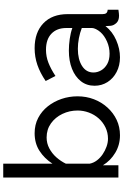

<svg xmlns="http://www.w3.org/2000/svg" viewBox="198 -968 780 1217"><g transform="rotate(-90 588.5 -360.0)"><path d="M339 10Q278 10 228 -20Q178 -50 149 -98V0H71V-730H159V-418Q192 -469 240 -500Q288 -531 352 -531Q406 -531 449 -508.5Q492 -486 522.5 -447.5Q553 -409 569.5 -360.5Q586 -312 586 -259Q586 -204 567.5 -155.5Q549 -107 515 -69.5Q481 -32 436.5 -11Q392 10 339 10ZM317 -66Q356 -66 389 -82Q422 -98 446 -125Q470 -152 483 -187Q496 -222 496 -259Q496 -310 474.5 -355Q453 -400 414.5 -427.5Q376 -455 325 -455Q288 -455 256 -438Q224 -421 199.5 -393.5Q175 -366 159 -333V-182Q164 -157 180 -136Q196 -115 219 -99.5Q242 -84 267.5 -75Q293 -66 317 -66Z M653 -151Q653 -201 681.5 -237.5Q710 -274 760 -294Q810 -314 876 -314Q911 -314 950 -308.5Q989 -303 1019 -292V-330Q1019 -390 983 -424.5Q947 -459 881 -459Q838 -459 798.5 -443.5Q759 -428 715 -399L683 -461Q734 -496 785 -513.5Q836 -531 891 -531Q991 -531 1049 -475.5Q1107 -420 1107 -321V-100Q1107 -84 1113.5 -76.5Q1120 -69 1135 -68V0Q1122 2 1112.5 3Q1103 4 1097 4Q1066 4 1050.5 -13Q1035 -30 1033 -49L1031 -82Q997 -38 942 -14Q887 10 833 10Q781 10 740 -11.5Q699 -33 676 -69.5Q653 -106 653 -151ZM993 -114Q1005 -128 1012 -142.5Q1019 -157 1019 -167V-232Q988 -244 954 -250.5Q920 -257 887 -257Q820 -257 778.5 -230.5Q737 -204 737 -158Q737 -133 750.5 -109.5Q764 -86 790.5 -71Q817 -56 856 -56Q897 -56 934 -72.5Q971 -89 993 -114Z"/></g></svg>

Font: Raleway Thin Medium
Style: Regular
Weight: 500
Version: Version 4.026